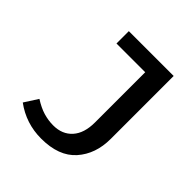

<svg xmlns="http://www.w3.org/2000/svg" viewBox="-189 -827 978 978"><g transform="rotate(45 300.0 -338.5)"><path d="M508 -237Q508 -128 445.5 -57.5Q383 13 256 13Q147 13 60 -51L107 -124Q146 -99 181 -88.5Q216 -78 252 -78Q317 -78 354.5 -120Q392 -162 392 -239V-601H185V-690H508Z"/></g></svg>

Font: Fira Mono Medium
Style: Regular
Weight: 500
Designer: Carrois Corporate & Edenspiekermann AG
Foundry: Carrois Corporate GbR & Edenspiekermann AG
Version: Version 3.206